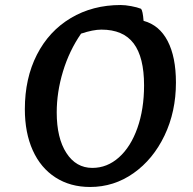

<svg xmlns="http://www.w3.org/2000/svg" viewBox="-20 -720 770 765"><path d="M79 -285Q79 -408 127 -502Q175 -596 262 -648Q349 -700 461 -700Q479 -700 503 -695.5Q527 -691 542 -685Q549 -677 552 -637Q615 -620 648 -556.5Q681 -493 681 -391Q681 -275 635.5 -180Q590 -85 512 -30Q434 25 339 25Q260 25 201 -13Q142 -51 110.5 -121Q79 -191 79 -285ZM554 -380Q554 -492 512.5 -547Q471 -602 384 -602Q351 -602 303 -586Q256 -518 231 -435.5Q206 -353 206 -272Q206 -170 244.5 -110.5Q283 -51 348 -51Q407 -51 454 -93Q501 -135 527.5 -210Q554 -285 554 -380Z"/></svg>

Font: Lemonada
Style: Regular
Weight: 400
Designer: Mohamed Gaber (Arabic) Eduardo Tunni (Latin)
Foundry: Kief Type Foundry
Version: Version 3.006